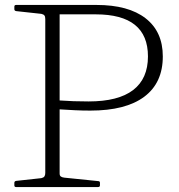

<svg xmlns="http://www.w3.org/2000/svg" viewBox="-20 -756 722 776"><path d="M163 0V-736H221V0ZM45 0Q38 0 38 -7V-17Q38 -24 46 -25L147 -36Q156 -38 159.5 -43Q163 -48 163 -57V-220H221V-55Q221 -46 226 -42.5Q231 -39 240 -38L377 -24Q384 -24 384 -17V-7Q384 0 376 0ZM38 -729Q38 -736 45 -736H221V-516H163V-679Q163 -689 159.5 -693.5Q156 -698 147 -700L46 -711Q38 -712 38 -719ZM221 -350Q248 -348 277 -347Q306 -346 338 -346Q458 -346 518 -392Q578 -438 578 -528Q578 -698 367 -698H221V-736H370Q499 -736 568.5 -682Q638 -628 638 -528Q638 -421 563 -365Q488 -309 345 -309Q313 -309 282.5 -310.5Q252 -312 221 -314Z"/></svg>

Font: Hahmlet ExtraLight
Style: Regular
Weight: 250
Designer: Minjoo Ham & Mark Frömberg
Foundry: hypertype
Version: Version 1.002